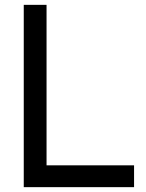

<svg xmlns="http://www.w3.org/2000/svg" viewBox="-20 -772 604 792"><path d="M78 0H533V-90H172V-752H78Z"/></svg>

Font: Hibana 45 SubMedium
Style: Regular
Weight: 500
Width: 6
Designer: pygmalion
Foundry: ybstudio
Version: Version 2021.007;FEAKit 1.0